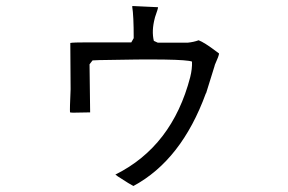

<svg xmlns="http://www.w3.org/2000/svg" viewBox="-20 -640 960 639"><path d="M709 -462Q709 -455 695 -424Q694 -422 694 -420L666 -330L665 -329Q584 -107 424 -21Q415 -25 372 -53Q368 -56 364 -59Q553 -153 613 -383Q620 -411 619 -435Q592 -446 311 -440Q296 -439 288 -439L278 -426L280 -266L224 -265Q218 -265 213 -266Q212 -277 215 -343L214 -497Q222 -499 273 -499Q278 -499 282 -499H417L425 -513Q425 -588 420 -618L421 -620L506 -616Q506 -611 496 -583Q495 -581 495 -579Q484 -537 492 -504L505 -498H605Q625 -500 641 -506Q660 -499 701 -468Q706 -464 709 -462Z"/></svg>

Font: cwTeXYen
Style: Medium
Weight: 500
Version: Version 1.17